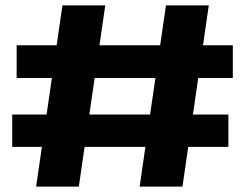

<svg xmlns="http://www.w3.org/2000/svg" viewBox="-20 -695 920 715"><path d="M500 0H659.5L757.5 -675H598ZM25.5 -148H830.5V-268.5H25.5ZM114.5 0H273.5L372 -675H212.5ZM42 -404.5H847V-526.5H42Z"/></svg>

Font: Anybody SemiExpanded ExtraBold
Style: Regular
Weight: 800
Width: 6
Version: Version 1.113;gftools[0.9.25]